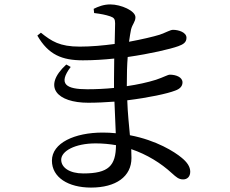

<svg xmlns="http://www.w3.org/2000/svg" viewBox="-20 -803 1040 869"><path d="M375 -399C280 -399 241 -422 300 -500L280 -511C169 -409 240 -338 379 -338C418 -338 458 -340 498 -343L504 -200C485 -202 465 -203 445 -203C318 -203 215 -156 215 -76C215 0 289 46 392 46C505 46 575 -4 575 -88L574 -128C645 -104 708 -65 758 -19C778 -1 789 9 809 9C827 9 841 -3 841 -26C841 -49 826 -70 801 -90C771 -115 689 -168 568 -191C564 -237 558 -288 556 -349C653 -361 737 -379 773 -393C793 -400 806 -412 806 -430C806 -454 776 -465 749 -465C739 -465 722 -454 686 -442C648 -430 602 -420 554 -413V-420C554 -467 555 -509 558 -545C662 -560 751 -581 787 -594C809 -602 824 -611 824 -632C824 -657 788 -668 763 -668C751 -668 734 -657 703 -646C674 -637 623 -625 564 -614C567 -636 570 -654 573 -669C579 -694 593 -704 593 -725C593 -754 528 -783 479 -783C449 -783 424 -773 404 -763L406 -744C438 -740 458 -736 479 -729C496 -723 501 -717 501 -697L499 -604C447 -597 392 -592 341 -592C250 -592 214 -616 165 -655L149 -642C199 -555 261 -530 355 -530C402 -530 450 -533 497 -538L496 -447V-405C456 -401 415 -399 375 -399ZM505 -146C504 -53 472 -18 357 -18C294 -18 257 -45 257 -80C257 -119 319 -154 413 -154C445 -154 476 -151 505 -146Z"/></svg>

Font: Noto Serif KR Medium
Style: Regular
Weight: 500
Designer: Ryoko NISHIZUKA 西塚涼子 (kana & ideographs); Frank Grießhammer (Latin, Greek & Cyrillic); Wenlong ZHANG 张文龙 (bopomofo); San
Foundry: Adobe
Version: Version 2.001;hotconv 1.1.0;makeotfexe 2.6.0